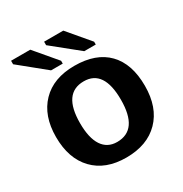

<svg xmlns="http://www.w3.org/2000/svg" viewBox="-170 -856 951 997"><g transform="rotate(-30 305.5 -357.5)"><path d="M572 -265Q572 -136 500.5 -63Q429 10 303 10Q179 10 109 -63Q39 -136 39 -265Q39 -392 109.5 -465Q180 -538 306 -538Q435 -538 503.5 -467.5Q572 -397 572 -265ZM428 -265Q428 -444 308 -444Q183 -444 183 -265Q183 -176 213.5 -130Q244 -84 302 -84Q428 -84 428 -265ZM389 -578 233 -704V-725H348L458 -595V-578ZM190 -578 35 -704V-725H150L260 -595V-578Z"/></g></svg>

Font: Libra Sans
Style: Bold
Weight: 700
Foundry: Context Ltd
Version: Version 1.000